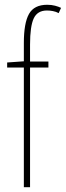

<svg xmlns="http://www.w3.org/2000/svg" viewBox="-20 -785 276 805"><path d="M183 -502H106V0H80V-502H10V-523L80 -528V-605Q80 -688 101.5 -726.5Q123 -765 178 -765Q196 -765 211 -761Q226 -757 236 -752L226 -730Q215 -736 202 -738.5Q189 -741 177 -741Q137 -741 121.5 -708Q106 -675 106 -598V-527H183Z"/></svg>

Font: Noto Sans Sinhala UI ExtraCondensed Thin
Style: Regular
Weight: 100
Width: 2
Designer: Jelle Bosma - Monotype Design Team
Foundry: Monotype Imaging Inc.
Version: Version 2.006; ttfautohint (v1.8.4.7-5d5b)